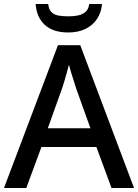

<svg xmlns="http://www.w3.org/2000/svg" viewBox="-20 -944 694 964"><path d="M540 0 464 -206H188L112 0H0L271 -717H383L653 0ZM362 -501Q359 -512 351.5 -534.5Q344 -557 337 -580.5Q330 -604 326 -619Q321 -599 314.5 -575.5Q308 -552 302 -532.5Q296 -513 292 -501L220 -300H434ZM492 -924Q489 -882 467.5 -849.5Q446 -817 409.5 -799Q373 -781 323 -781Q245 -781 204 -820Q163 -859 159 -924H222Q225 -897 238 -883.5Q251 -870 273 -866Q295 -862 325 -862Q350 -862 372 -866.5Q394 -871 409.5 -884.5Q425 -898 428 -924Z"/></svg>

Font: Noto Sans Thai Medium
Style: Regular
Weight: 500
Designer: Monotype Design Team
Foundry: Monotype Imaging Inc.
Version: Version 2.001